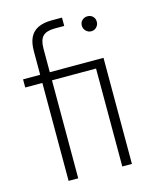

<svg xmlns="http://www.w3.org/2000/svg" viewBox="-110 -794 694 867"><g transform="rotate(-15 237.5 -360.0)"><path d="M102 0V-458H22V-496H102V-607Q102 -644 113.5 -669Q125 -694 150.5 -707Q176 -720 217 -720H264V-681H220Q181 -681 164 -664Q147 -647 147 -606V-496H398V0H353V-458H147V0ZM376 -626Q362 -626 351.5 -636.5Q341 -647 341 -661Q341 -677 351.5 -686.5Q362 -696 376 -696Q391 -696 401 -686.5Q411 -677 411 -661Q411 -647 401 -636.5Q391 -626 376 -626Z"/></g></svg>

Font: DM Sans 24pt ExtraLight
Style: Regular
Weight: 250
Designer: Colophon Foundry, Jonny Pinhorn
Foundry: Colophon Foundry
Version: Version 4.004;gftools[0.9.30]